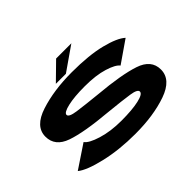

<svg xmlns="http://www.w3.org/2000/svg" viewBox="-141 -1008 1291 1291"><g transform="rotate(-45 505.0 -362.0)"><path d="M512.5 5Q359.5 5 233.2 -24.8Q107 -54.5 61.5 -92.5L227 -203Q247.5 -173 327.2 -148.5Q407 -124 507.5 -124Q611.5 -124 673.2 -138Q735 -152 735 -175Q735 -197 673.5 -206.2Q612 -215.5 488 -228Q275.5 -246.5 173.2 -282.2Q71 -318 71 -410Q71 -506 201.8 -548.5Q332.5 -591 503 -591Q666.5 -591 774 -563.8Q881.5 -536.5 922.5 -498.5L766.5 -390.5Q746.5 -418 675 -440.2Q603.5 -462.5 497 -462.5Q397.5 -462.5 336.2 -448.2Q275 -434 275 -413Q275 -391 341.2 -381.8Q407.5 -372.5 526 -360.5Q729 -342.5 834.5 -307.2Q940 -272 940 -180Q940 -84 812.8 -39.5Q685.5 5 512.5 5ZM372 -611.5 493.5 -730.5H638.5L467.5 -611.5Z"/></g></svg>

Font: Anybody UltraExpanded Regular
Style: Bold
Weight: 700
Width: 9
Designer: Tyler Finck
Foundry: Etcetera Type Company
Version: Version 1.010; ttfautohint (v1.8.3) -l 8 -r 50 -G 200 -x 14 